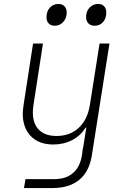

<svg xmlns="http://www.w3.org/2000/svg" viewBox="-20 -770 640 970"><path d="M483 -550H533L444 15Q431 97 380.5 138.5Q330 180 246 180H101L109 135H254Q313 135 348.5 104.5Q384 74 394 15Q397 -16 401 -30L416 -125H412Q388 -85 345 -62.5Q302 -40 249 -40Q177 -40 136 -82Q95 -124 95 -196Q95 -209 99 -239L147 -550H197L149 -239Q146 -220 146 -201Q146 -145 177 -114Q208 -83 266 -83Q333 -83 377.5 -124Q422 -165 434 -239ZM215 -683Q215 -713 232 -731.5Q249 -750 275 -750Q294 -750 305.5 -738.5Q317 -727 317 -707Q317 -678 299.5 -659Q282 -640 257 -640Q237 -640 226 -651.5Q215 -663 215 -683ZM415 -684Q415 -713 432.5 -731.5Q450 -750 476 -750Q495 -750 506 -738.5Q517 -727 517 -707Q517 -677 500.5 -658.5Q484 -640 458 -640Q438 -640 426.5 -652Q415 -664 415 -684Z"/></svg>

Font: JetBrains Mono Extra Light
Style: Italic
Weight: 200
Italic angle: -9°
Monospace: yes
Designer: Philipp Nurullin, Konstantin Bulenkov
Foundry: JetBrains
Version: 2.002